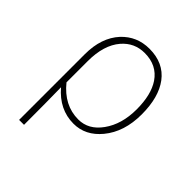

<svg xmlns="http://www.w3.org/2000/svg" viewBox="-203 -668 994 994"><g transform="rotate(45 294.0 -171.0)"><path d="M100 -283Q100 -404 165 -475Q226 -540 317 -540Q421 -540 476 -467Q529 -396 529 -271Q529 -143 462 -62Q400 13 313 13Q209 13 134 -75Q136 31 136 198H100ZM440 -90Q492 -162 492 -271Q492 -378 451 -439Q405 -507 315 -507Q240 -507 191 -450Q136 -386 136 -268V-113Q211 -20 315 -20Q390 -20 440 -90Z"/></g></svg>

Font: Noto Sans CJK TC Thin
Style: Regular
Weight: 250
Designer: Ryoko NISHIZUKA ???? (kana & ideographs); Paul D. Hunt (Latin, Greek & Cyrillic); Wenlong ZHANG ??? (bopomofo); Sandoll 
Foundry: Adobe Systems Incorporated
Version: Version 1.004 January 19, 2016